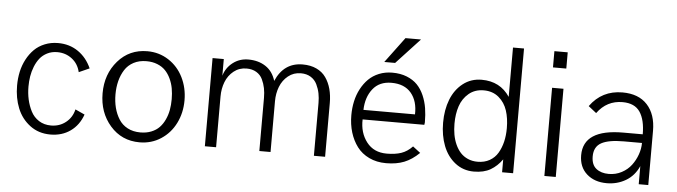

<svg xmlns="http://www.w3.org/2000/svg" viewBox="-45 -869 3729 1058"><g transform="rotate(5 1819.5 -340.0)"><path d="M256.8 9.8Q191.4 9.8 143.8 -26.1Q96.2 -62 73.5 -118.4Q50.8 -174.8 50.8 -243.2Q50.8 -283.2 58.8 -320.1Q66.9 -356.9 84 -389.2Q101.1 -421.4 125 -445.1Q148.9 -468.8 182.6 -482.4Q216.3 -496.1 255.9 -496.1Q319.3 -496.1 367.2 -463.1Q415 -430.2 440.9 -372.1L382.8 -346.2Q372.1 -392.1 337.2 -418.9Q302.2 -445.8 255.9 -445.8Q225.1 -445.8 200.4 -433.3Q175.8 -420.9 159.9 -400.9Q144 -380.9 133.3 -354Q122.6 -327.1 118.2 -299.6Q113.8 -272 113.8 -243.2Q113.8 -206.1 121.3 -171.9Q128.9 -137.7 144.5 -107.2Q160.2 -76.7 189 -58.3Q217.8 -40 255.9 -40Q302.7 -40 337.4 -67.4Q372.1 -94.7 382.8 -140.1L435.1 -116.2Q414.1 -56.6 367.4 -23.4Q320.8 9.8 256.8 9.8Z M750 9.8Q650.9 9.8 587.4 -63Q523.9 -135.7 523.9 -242.2Q523.9 -348.1 587.4 -421.1Q650.9 -494.1 750 -494.1Q814.9 -494.1 867.4 -460.2Q919.9 -426.3 948.5 -368.7Q977.1 -311 977.1 -242.2Q977.1 -172.9 948.5 -115.5Q919.9 -58.1 867.7 -24.2Q815.4 9.8 750 9.8ZM750 -44.9Q783.2 -44.9 810.1 -55.7Q836.9 -66.4 854.5 -84.7Q872.1 -103 884 -128.7Q896 -154.3 901.1 -182.4Q906.2 -210.4 906.2 -242.2Q906.2 -273.9 901.1 -302Q896 -330.1 884 -355.5Q872.1 -380.9 854.5 -399.2Q836.9 -417.5 810.1 -428.2Q783.2 -439 750 -439Q709.5 -439 679 -422.9Q648.4 -406.7 630.6 -378.7Q612.8 -350.6 604 -316.2Q595.2 -281.7 595.2 -242.2Q595.2 -202.6 604 -168.2Q612.8 -133.8 630.6 -105.5Q648.4 -77.1 679 -61Q709.5 -44.9 750 -44.9Z M1110.8 0V-487.8H1172.9V-396Q1186 -440.4 1222.9 -468.8Q1259.8 -497.1 1308.1 -497.1Q1363.8 -497.1 1403.8 -470.9Q1443.8 -444.8 1460 -392.1Q1504.9 -496.1 1608.9 -496.1Q1652.8 -496.1 1685.5 -480.7Q1718.3 -465.3 1737.5 -437.7Q1756.8 -410.2 1766.4 -374.8Q1775.9 -339.4 1775.9 -296.9V0H1713.9V-292Q1713.9 -320.3 1709 -345.2Q1704.1 -370.1 1692.4 -394.3Q1680.7 -418.5 1658 -432.6Q1635.3 -446.8 1603 -446.8Q1563 -446.8 1533 -422.6Q1502.9 -398.4 1488.5 -361.3Q1474.1 -324.2 1474.1 -280.8V0H1412.1V-293.9Q1412.1 -322.8 1407.2 -347.4Q1402.3 -372.1 1391.1 -395.8Q1379.9 -419.4 1357.2 -433.1Q1334.5 -446.8 1302.7 -446.8Q1262.2 -446.8 1231.9 -422.6Q1201.7 -398.4 1187.3 -361.3Q1172.9 -324.2 1172.9 -280.8V0Z M2055.2 -548.8 2160.2 -689.9H2246.1L2115.2 -548.8ZM2113.3 5.9Q2061 5.9 2019.5 -13.9Q1978 -33.7 1952.4 -67.9Q1926.8 -102.1 1913.3 -146.2Q1899.9 -190.4 1899.9 -241.2Q1899.9 -281.2 1908 -318.1Q1916 -355 1933.1 -387.2Q1950.2 -419.4 1974.1 -443.1Q1998 -466.8 2031.7 -480.5Q2065.4 -494.1 2105 -494.1Q2150.4 -494.1 2185.5 -480Q2220.7 -465.8 2243.4 -442.4Q2266.1 -418.9 2280.8 -385.3Q2295.4 -351.6 2301.3 -315.2Q2307.1 -278.8 2307.1 -236.8L2305.2 -223.1H1963.9Q1961.4 -149.4 2001 -98.1Q2040.5 -46.9 2112.3 -46.9Q2159.2 -46.9 2192.6 -58.3Q2226.1 -69.8 2253.9 -99.1L2295.9 -66.9Q2256.3 -28.3 2213.6 -11.2Q2170.9 5.9 2113.3 5.9ZM1963.9 -275.9H2249Q2251.5 -349.1 2214.4 -393.6Q2177.2 -438 2105 -438Q2038.1 -438 2002 -392.1Q1965.8 -346.2 1963.9 -275.9Z M2754.9 -689.9H2815.9V0H2754.9V-71.3Q2728 -33.2 2691.2 -11.7Q2654.3 9.8 2599.1 9.8Q2540 9.8 2495.8 -24.7Q2451.7 -59.1 2429.4 -116.2Q2407.2 -173.3 2407.2 -244.1Q2407.2 -315.4 2429.4 -372.3Q2451.7 -429.2 2495.8 -463.6Q2540 -498 2599.1 -498Q2701.2 -498 2754.9 -417ZM2615.2 -45.9Q2652.8 -45.9 2681.4 -62Q2710 -78.1 2726.6 -106.2Q2743.2 -134.3 2751.5 -168.9Q2759.8 -203.6 2759.8 -244.1Q2759.8 -298.3 2745.8 -341.3Q2731.9 -384.3 2698.5 -412.6Q2665 -440.9 2615.2 -440.9Q2566.4 -440.9 2532.7 -412.6Q2499 -384.3 2484.6 -341.1Q2470.2 -297.9 2470.2 -244.1Q2470.2 -212.4 2475.3 -183.6Q2480.5 -154.8 2491.9 -129.4Q2503.4 -104 2520 -85.7Q2536.6 -67.4 2561 -56.6Q2585.4 -45.9 2615.2 -45.9Z M2983.9 -600.1V-689.9H3057.6V-600.1ZM2988.8 0V-487.8H3051.8V0Z M3334.5 9.8Q3266.1 9.8 3223.4 -28.3Q3180.7 -66.4 3180.7 -131.8Q3180.7 -275.9 3400.9 -275.9H3508.8Q3508.8 -355.5 3479.5 -399.2Q3450.2 -442.9 3382.8 -442.9Q3295.9 -442.9 3242.7 -370.1L3198.7 -404.8Q3264.2 -496.1 3377.9 -496.1Q3467.3 -496.1 3515.4 -443.6Q3563.5 -391.1 3563.5 -299.8V0H3510.7V-100.1Q3486.3 -45.4 3439 -17.8Q3391.6 9.8 3334.5 9.8ZM3340.8 -42Q3379.4 -42 3412.1 -59.3Q3444.8 -76.7 3465.3 -104Q3485.8 -131.3 3497.3 -163.8Q3508.8 -196.3 3508.8 -228H3407.7Q3324.2 -228 3284.4 -206.1Q3244.6 -184.1 3244.6 -130.9Q3244.6 -85 3271.2 -63.5Q3297.9 -42 3340.8 -42Z"/></g></svg>

Font: HK Grotesk Light
Style: Regular
Weight: 300
Designer: Alfredo Marco Pradil and Stefan Peev
Foundry: Hanken Design Co.
Version: Version 1.045;PS 001.045;hotconv 1.0.88;makeotf.lib2.5.64775